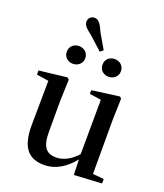

<svg xmlns="http://www.w3.org/2000/svg" viewBox="-168 -1046 1003 1173"><g transform="rotate(20 333.5 -459.5)"><path d="M213 -625C244 -625 273 -647 273 -682C273 -719 244 -740 213 -740C181 -740 153 -719 153 -682C153 -647 181 -625 213 -625ZM342 -751 362 -767 304 -867C283 -918 266 -935 242 -935C223 -935 203 -921 203 -897C203 -873 217 -859 257 -828ZM445 -625C476 -625 505 -647 505 -682C505 -719 476 -740 445 -740C412 -740 385 -719 385 -682C385 -647 412 -625 445 -625ZM451 11 631 1V-28L559 -35V-385L563 -525L553 -536L374 -512V-488L449 -477L447 -123C408 -79 361 -52 311 -52C252 -52 218 -84 218 -181V-385L223 -525L212 -536L30 -515V-488L108 -476L105 -187C104 -37 161 16 258 16C335 16 399 -27 448 -89Z"/></g></svg>

Font: GenKiMin2 TW SB
Style: Regular
Weight: 600
Version: Version 2.100;PS 2.1;hotconv 16.6.51;makeotf.lib2.5.65220 DE